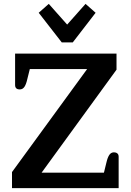

<svg xmlns="http://www.w3.org/2000/svg" viewBox="-20 -972 677 992"><path d="M356 -753H299L180 -906L232 -952L327 -845L422 -952L474 -906ZM42 0V-83L430 -615H134L121 -563Q115 -536 106 -523Q97 -510 82 -510Q58 -510 58 -533V-695H582V-612L195 -80H517L530 -133Q536 -159 545 -172Q554 -185 569 -185Q579 -185 586 -179.5Q593 -174 593 -162V0Z"/></svg>

Font: Maitree Semibold
Style: Regular
Weight: 600
Designer: CadsonDemak Team
Foundry: CadsonDemak
Version: Version 1.010